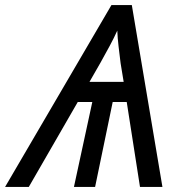

<svg xmlns="http://www.w3.org/2000/svg" viewBox="-77 -733 704 753"><path d="M-57 0 360 -713H440L560 0H472L420 -333H365L296 0H213L285 -333H228L36 0ZM274 -412H408L396 -485Q392 -517 388 -551Q384 -585 383 -613Q370 -584 353.5 -553.5Q337 -523 317 -487Z"/></svg>

Font: Manna Sans
Style: Italic
Weight: 400
Italic angle: -12°
Designer: Monotype Design Team
Foundry: Monotype Imaging Inc.
Version: Version 2.001.1; ttfautohint (v1.8.2)